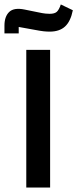

<svg xmlns="http://www.w3.org/2000/svg" viewBox="-47 -842 347 862"><path d="M71 -618H178V0H71ZM-27 -727Q-27 -768 -5.5 -788.5Q16 -809 64 -799L123 -787Q146 -782 157.5 -781Q169 -780 176 -780Q198 -780 208 -789Q218 -798 226 -822L280 -796Q270 -746 245 -723Q220 -700 176 -700Q163 -700 149 -701.5Q135 -703 109 -708L37 -721V-692H-27Z"/></svg>

Font: IBM Plex Arabic SemiBold
Style: Regular
Weight: 600
Designer: Mike Abbink, Paul van der Laan, Pieter van Rosmalen, Wael Morcos, Khajak Apelian
Foundry: Bold Monday
Version: Version 1.0